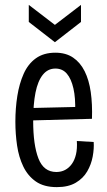

<svg xmlns="http://www.w3.org/2000/svg" viewBox="-20 -756 439 787"><path d="M213 11Q160 11 127 -12Q94 -35 75.5 -73.5Q57 -112 50 -159.5Q43 -207 43 -257Q43 -312 51 -362.5Q59 -413 77 -453.5Q95 -494 127 -517Q159 -540 207 -540Q250 -540 279.5 -520Q309 -500 327 -464Q345 -428 352 -378.5Q359 -329 357 -269L95 -262V-313L308 -318L288 -299Q290 -354 281 -393.5Q272 -433 254 -454Q236 -475 207 -475Q176 -475 155.5 -449.5Q135 -424 125.5 -376.5Q116 -329 116 -260Q116 -162 137.5 -106.5Q159 -51 211 -51Q231 -51 247 -59.5Q263 -68 274.5 -84Q286 -100 291.5 -123.5Q297 -147 295 -178L364 -174Q366 -147 360 -114.5Q354 -82 337.5 -53.5Q321 -25 290.5 -7Q260 11 213 11ZM98 -736 205 -654 312 -736V-666L205 -583L98 -666Z"/></svg>

Font: Bricolage Grotesque Condensed Light
Style: Regular
Weight: 300
Width: 3
Designer: Mathieu Triay
Foundry: Atelier Triay
Version: Version 1.000;gftools[0.9.30]